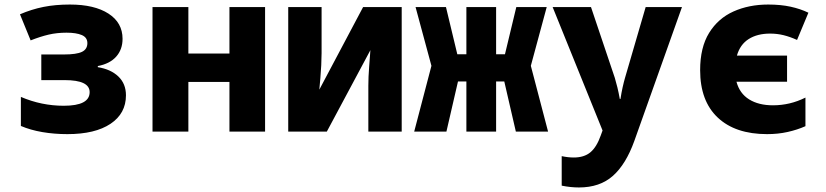

<svg xmlns="http://www.w3.org/2000/svg" viewBox="-20 -580 3640 846"><path d="M277 11Q219 11 166.5 2Q114 -7 72 -25V-153Q163 -114 261 -114Q375 -114 375 -174Q375 -227 265 -227H162V-340H262Q317 -340 341 -351.5Q365 -363 365 -390Q365 -415 340.5 -425.5Q316 -436 273 -436Q231 -436 194.5 -427.5Q158 -419 115 -402L68 -517Q119 -539 171.5 -549.5Q224 -560 288 -560Q396 -560 458 -520Q520 -480 520 -409Q520 -362 492 -330.5Q464 -299 411 -289V-284Q468 -275 501.5 -243Q535 -211 535 -160Q535 -80 467 -34.5Q399 11 277 11Z M652 0V-549H810V-344H991V-549H1148V0H991V-219H810V0Z M1250 0V-549H1397V-346Q1397 -323 1395.5 -293Q1394 -263 1391.5 -234.5Q1389 -206 1387 -185L1580 -549H1750V0H1603V-202Q1603 -240 1606.5 -284.5Q1610 -329 1612 -359L1420 0Z M1805 0 1881 -290 1811 -549H1945L1995 -341H2035V-549H2166V-341H2205L2255 -549H2389L2319 -290L2395 0H2253L2202 -221H2166V0H2035V-221H1998L1947 0Z M2531 246Q2494 246 2455 238V108Q2483 114 2508 114Q2554 114 2581.5 91Q2609 68 2627 17L2635 -5L2415 -549H2584L2689 -237Q2695 -217 2700.5 -194.5Q2706 -172 2711 -144H2714Q2718 -171 2723.5 -195.5Q2729 -220 2734 -237L2825 -549H2985L2775 41Q2738 144 2680.5 195Q2623 246 2531 246Z M3360 11Q3220 11 3142.5 -62Q3065 -135 3065 -271Q3065 -371 3104.5 -435Q3144 -499 3212 -529.5Q3280 -560 3365 -560Q3420 -560 3463.5 -550.5Q3507 -541 3542 -524L3492 -404Q3461 -418 3432.5 -425Q3404 -432 3373 -432Q3317 -432 3279 -408Q3241 -384 3227 -335H3448V-220H3225Q3239 -168 3281 -142Q3323 -116 3386 -116Q3461 -116 3529 -150V-24Q3493 -8 3450.5 1.5Q3408 11 3360 11Z"/></svg>

Font: Noto Sans Mono ExtraBold
Style: Regular
Weight: 800
Designer: Monotype Design Team
Foundry: Monotype Imaging Inc.
Version: Version 2.014